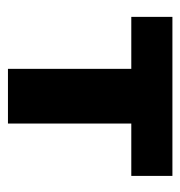

<svg xmlns="http://www.w3.org/2000/svg" viewBox="-5 -460 464 495"><g transform="rotate(90 227.5 -212.0)"><path d="M157 0V-424H298V0ZM23 -318V-424H433V-318Z"/></g></svg>

Font: Ysabeau Office ExtraBold
Style: Regular
Weight: 800
Designer: Christian Thalmann (Catharsis Fonts)
Version: Version 2.001;gftools[0.9.30]; featfreeze: tnum,lnum,ss02